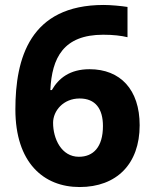

<svg xmlns="http://www.w3.org/2000/svg" viewBox="-20 -744 621 774"><path d="M42 -303C42 -89 155 10 301 10C450 10 543 -83 543 -239C543 -383 465 -465 341 -465C261 -465 216 -428 189 -381H183C189 -511 236 -604 396 -604C437 -604 469 -600 494 -594V-716C469 -720 426 -724 398 -724C100 -724 42 -508 42 -303ZM298 -112C228 -112 194 -184 194 -249C194 -297 235 -347 301 -347C365 -347 395 -305 395 -236C395 -151 356 -112 298 -112Z"/></svg>

Font: Noto Sans Canadian Aboriginal
Style: Bold
Weight: 700
Designer: Monotype Design Team, Typotheque's Kevin King
Foundry: Monotype Imaging Inc.
Version: Version 2.004